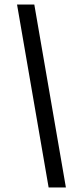

<svg xmlns="http://www.w3.org/2000/svg" viewBox="-20 -769 332 845"><path d="M194 56 55 -749H131L270 56Z"/></svg>

Font: Mulish Medium
Style: Italic
Weight: 500
Italic angle: -9°
Designer: Vernon Adams
Foundry: Vernon Adams
Version: Version 3.603; ttfautohint (v1.8.3)